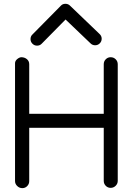

<svg xmlns="http://www.w3.org/2000/svg" viewBox="-20 -975 694 1004"><path d="M297.9 -944.8Q307.1 -955.1 321.8 -955.1Q336.4 -955.1 345.7 -945.8L500.5 -797.4Q511.7 -787.1 511.7 -772.5Q511.7 -758.3 501.7 -748.3Q491.7 -738.3 477.5 -738.3Q463.4 -738.3 453.6 -748L322.8 -873L198.7 -747.1Q189 -736.3 173.8 -736.3Q159.7 -736.3 149.7 -746.3Q139.6 -756.3 139.6 -770.5Q139.6 -785.6 149.9 -794.9ZM58.6 -644Q58.6 -656.7 70.3 -666.3Q82 -675.8 92.3 -675.8Q109.4 -675.3 121.1 -665.3Q132.8 -655.3 132.8 -639.2V-379.9H522.5V-639.2Q522.5 -654.3 533 -665Q543.5 -675.8 558.6 -675.8Q574.2 -675.8 585 -665Q595.7 -654.3 595.7 -638.7V-29.3Q595.7 -14.2 584.7 -3.4Q573.7 7.3 558.6 7.3Q543.5 7.3 533 -3.4Q522.5 -14.2 522.5 -29.3V-306.6H132.8V-27.8Q132.8 -12.7 122.3 -2Q111.8 8.8 96.7 8.8Q81.5 8.8 70.1 -2.2Q58.6 -13.2 58.6 -28.3Z"/></svg>

Font: Manjari
Style: Regular
Weight: 400
Designer: Santhosh Thottingal <santhosh.thottingal@gmail.com>
Foundry: SMC
Version: Version 2.000